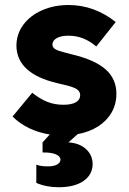

<svg xmlns="http://www.w3.org/2000/svg" viewBox="-20 -538 525 782"><path d="M127.9 207V132.8Q145.5 139.6 175.8 139.6Q198.7 139.6 212.2 132.3Q225.6 125 226.6 112.3Q225.6 98.1 206.8 90.3Q188 82.5 153.3 83V42L182.6 9.8Q136.7 2.4 97.9 -16.4Q59.1 -35.2 31.2 -63.5L111.3 -160.2Q144 -134.3 173.6 -122.8Q203.1 -111.3 238.3 -111.3Q271.5 -111.3 289.1 -121.6Q306.6 -131.8 306.6 -150.4Q306.6 -166 292 -175.3Q277.3 -184.6 238.3 -193.4L213.9 -199.2Q131.3 -218.3 89.4 -256.6Q47.4 -294.9 46.9 -351.6Q46.9 -398.9 74.7 -436.8Q102.5 -474.6 151.1 -496.1Q199.7 -517.6 259.8 -517.6Q311.5 -517.6 360.1 -500Q408.7 -482.4 451.2 -448.2L372.1 -348.6Q345.7 -371.1 318.1 -381.8Q290.5 -392.6 258.8 -392.6Q228.5 -392.6 211.2 -382.8Q193.8 -373 193.4 -356.4Q193.8 -344.7 205.3 -337.6Q216.8 -330.6 247.1 -323.2L273.4 -316.4Q366.2 -294.4 410.2 -255.4Q454.1 -216.3 454.1 -156.2Q454.1 -114.3 434.8 -80.3Q415.5 -46.4 379.9 -23.4Q344.2 -0.5 296.4 8.3L258.8 42Q302.2 44.4 329.6 68.6Q356.9 92.8 357.4 130.9Q356.4 174.3 319.6 199.5Q282.7 224.6 218.8 224.6Q168.9 224.6 127.9 207Z"/></svg>

Font: Wanted Sans ExtraBold
Style: Regular
Weight: 800
Designer: Original Design by Kil Hyung-jin and Kang Hanbin, Wanted Lab, Inc; Hangeul from Source Han Sans by Jang Soo-young and Ka
Foundry: Wanted Lab, Inc.
Version: Version 1.003